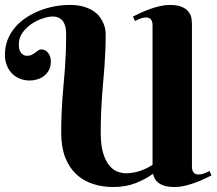

<svg xmlns="http://www.w3.org/2000/svg" viewBox="-20 -750 878 778"><path d="M689 7.8Q664.1 7.8 647.9 3.2Q631.8 -1.5 621.8 -9.3Q611.8 -17.1 606.9 -26.6Q602.1 -36.1 600.1 -45.9Q569.3 -23.4 529.3 -7.8Q489.3 7.8 439 7.8Q394 7.8 355.7 -4.9Q317.4 -17.6 288.8 -44.2Q260.3 -70.8 244.1 -112.5Q228 -154.3 228 -212.9Q228 -255.9 229.5 -290Q231 -324.2 233.2 -354.2Q235.4 -384.3 238 -412.1Q240.7 -439.9 242.9 -470.2Q245.1 -500.5 246.6 -535.2Q248 -569.8 248 -613.8Q248 -627.4 245.4 -639.9Q242.7 -652.3 236.6 -661.9Q230.5 -671.4 219.7 -677.2Q209 -683.1 192.9 -683.1Q177.2 -683.1 153.8 -675.5Q130.4 -668 108.6 -653.6Q86.9 -639.2 71.5 -617.9Q56.2 -596.7 56.2 -569.8Q56.2 -554.2 60.3 -544.9Q64.5 -535.6 69.8 -531Q75.2 -526.4 80.8 -525.1Q86.4 -523.9 88.9 -523.9Q101.1 -523.9 108.9 -528.1Q116.7 -532.2 123 -536.9Q129.4 -541.5 135 -545.7Q140.6 -549.8 147.9 -549.8Q153.8 -549.8 160.4 -547.1Q167 -544.4 172.6 -538.6Q178.2 -532.7 182.1 -523.2Q186 -513.7 186 -500Q186 -480.5 178.5 -466.3Q170.9 -452.1 158.9 -442.6Q147 -433.1 131.6 -428.5Q116.2 -423.8 101.1 -423.8Q77.6 -423.8 58.8 -431.9Q40 -439.9 26.9 -454.1Q13.7 -468.3 6.8 -487.3Q0 -506.3 0 -527.8Q0 -561.5 11.2 -589.6Q22.5 -617.7 42 -640.1Q61.5 -662.6 87.2 -679.4Q112.8 -696.3 142.1 -707.5Q171.4 -718.8 202.1 -724.4Q232.9 -730 262.2 -730Q295.9 -730 319.6 -722.9Q343.3 -715.8 359.6 -704.6Q376 -693.4 385.5 -679.7Q395 -666 400.1 -653.1Q405.3 -640.1 406.7 -629.6Q408.2 -619.1 408.2 -613.8Q408.2 -574.2 406.7 -541.3Q405.3 -508.3 403.1 -478Q400.9 -447.8 398.2 -418.7Q395.5 -389.6 393.3 -358.2Q391.1 -326.7 389.6 -291.3Q388.2 -255.9 388.2 -212.9Q388.2 -159.7 398.7 -127.2Q409.2 -94.7 424.8 -77.1Q440.4 -59.6 458.3 -53.7Q476.1 -47.9 490.2 -47.9Q517.1 -47.9 544.7 -56.6Q572.3 -65.4 598.1 -82V-647.9Q598.1 -662.1 592 -670.7Q585.9 -679.2 573.2 -679.2Q559.6 -679.2 547.9 -674.3Q536.1 -669.4 526.9 -665L519 -683.1Q531.2 -689.5 548.8 -697.5Q566.4 -705.6 586.4 -712.9Q606.4 -720.2 627.4 -725.1Q648.4 -730 667 -730Q700.2 -730 718.5 -721.4Q736.8 -712.9 745.6 -700.4Q754.4 -688 756.1 -673.8Q757.8 -659.7 757.8 -648.9V-74.2Q757.8 -60.1 764.2 -51.5Q770.5 -43 783.2 -43Q796.4 -43 808.1 -47.6Q819.8 -52.2 829.1 -57.1L836.9 -39.1Q824.7 -32.7 807.1 -24.7Q789.6 -16.6 769.5 -9.3Q749.5 -2 728.5 2.9Q707.5 7.8 689 7.8Z"/></svg>

Font: Berkshire Swash
Style: Regular
Weight: 400
Designer: Astigmatic (AOETI)
Foundry: Astigmatic (AOETI)
Version: Version 1.001